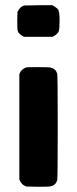

<svg xmlns="http://www.w3.org/2000/svg" viewBox="-20 -715 296 735"><path d="M181 -695Q183 -694 188 -690.5Q193 -687 194 -686.5Q195 -686 198.5 -683Q202 -680 202.5 -679Q203 -678 204.5 -674Q206 -670 206 -667.5Q206 -665 207 -659.5Q208 -654 208 -648Q208 -642 208 -634Q208 -605 205 -596Q201 -584 181 -574H72Q52 -584 48 -596Q46 -601 46 -636L47 -670Q58 -691 73 -694H81Q89 -694 102.5 -694.5Q116 -695 129 -695ZM54 -431Q60 -449 80 -457Q82 -458 127 -458Q170 -458 175 -456Q194 -451 199 -433Q201 -427 201 -229Q201 -31 199 -25Q193 -6 175 -2Q170 0 125 0L81 -1Q62 -7 54 -28Z"/></svg>

Font: KaTeX_SansSerif
Style: Bold
Weight: 700
Version: Version 1.1; ttfautohint (v1.3)